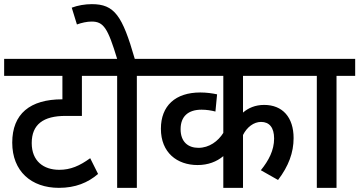

<svg xmlns="http://www.w3.org/2000/svg" viewBox="-20 -906 1733 926"><path d="M482 -540V-622H0V-540H281V-427H280C125 -427 39 -357 39 -218C39 -80 131 0 264 0C344 0 404 -25 453 -67L415 -143C364 -106 320 -87 266 -87C190 -87 133 -129 133 -216C133 -306 189 -347 296 -347H375V-540Z M640 -540H730V-622H630C570 -831 532 -886 423 -886C390 -886 355 -880 326 -869L351 -788C373 -796 399 -802 422 -802C480 -802 500 -770 545 -622H468V-540H545V0H640Z M1445 -540V-622H717V-540H1057V-265C1032 -225 989 -193 937 -193C887 -193 851 -222 851 -283C851 -344 887 -377 952 -377C977 -377 1000 -373 1019 -368L1027 -451C1004 -456 976 -460 946 -460C826 -460 756 -396 756 -285C756 -170 834 -110 933 -110C983 -110 1025 -126 1057 -153V0H1152V-255C1171 -293 1204 -318 1239 -318C1279 -318 1302 -291 1302 -238C1302 -181 1276 -132 1238 -85L1321 -38C1372 -105 1396 -170 1396 -240C1396 -340 1343 -400 1254 -400C1211 -400 1177 -385 1152 -363V-540Z M1603 -540H1693V-622H1431V-540H1508V0H1603Z"/></svg>

Font: Noto Sans Devanagari SemiCondensed Medium
Style: Regular
Weight: 500
Width: 4
Designer: Jelle Bosma - Monotype Design Team
Foundry: Monotype Imaging Inc.
Version: Version 2.004